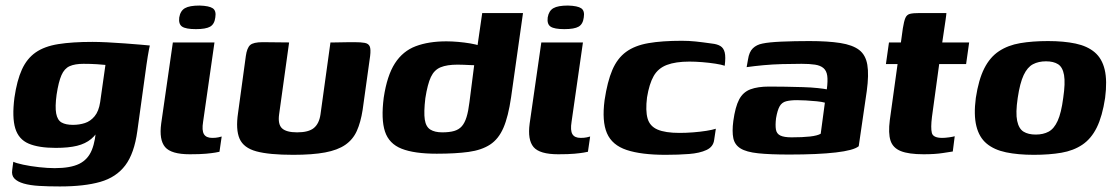

<svg xmlns="http://www.w3.org/2000/svg" viewBox="-20 -552 4035 692"><path d="M196 120Q153 120 120.5 118Q88 116 65.5 109.5Q43 103 32 91.5Q21 80 24 61Q25 55 26 45Q27 35 28 31Q38 36 63.5 41.5Q89 47 120.5 50.5Q152 54 177 54Q234 54 265.5 38.5Q297 23 311 -11.5Q325 -46 327 -100L344 -98Q329 -68 308.5 -51Q288 -34 257.5 -26.5Q227 -19 181 -19Q119 -19 83 -34.5Q47 -50 35 -89.5Q23 -129 32 -200Q41 -262 59 -301.5Q77 -341 108.5 -363Q140 -385 190 -393Q240 -401 313 -401Q335 -401 366.5 -399.5Q398 -398 430.5 -395.5Q463 -393 487.5 -391Q512 -389 520 -388Q519 -385 517 -374Q515 -363 512.5 -348.5Q510 -334 508 -319L475 -80Q464 1 431.5 44Q399 87 341.5 103.5Q284 120 196 120ZM243 -102Q266 -102 286 -108.5Q306 -115 321 -133Q336 -151 341 -184L360 -318Q353 -319 330 -320.5Q307 -322 281 -322Q250 -322 231 -313.5Q212 -305 201.5 -281Q191 -257 184 -211Q178 -167 182.5 -143Q187 -119 202 -110.5Q217 -102 243 -102Z M664 4Q597 4 575 -22Q553 -48 561 -107L603 -399H753L712 -113Q707 -82 715 -68.5Q723 -55 745 -55Q758 -55 767 -57Q776 -59 779 -60L771 -5Q767 -4 755.5 -2Q744 0 722.5 2Q701 4 664 4ZM686 -447Q650 -447 636.5 -456Q623 -465 626 -489Q630 -513 646.5 -522.5Q663 -532 699 -532Q734 -531 747 -522Q760 -513 756 -489Q753 -465 737.5 -456Q722 -447 686 -447Z M1022 -399 986 -140Q981 -104 996.5 -89.5Q1012 -75 1051 -75Q1092 -75 1111 -90.5Q1130 -106 1135 -139L1171 -399Q1172 -399 1184 -399Q1196 -399 1212 -399.5Q1228 -400 1241 -400Q1254 -400 1257 -400Q1281 -400 1294.5 -397.5Q1308 -395 1312.5 -385Q1317 -375 1314 -350L1287 -156Q1280 -111 1266 -80Q1252 -49 1224.5 -30Q1197 -11 1151.5 -2.5Q1106 6 1037 6Q950 6 904 -6.5Q858 -19 843.5 -52Q829 -85 838 -145L866 -350Q870 -379 881.5 -389.5Q893 -400 927 -400Q951 -400 974.5 -399.5Q998 -399 1022 -399Z M1554 2Q1473 2 1427.5 -16Q1382 -34 1367.5 -78Q1353 -122 1363 -200Q1375 -280 1403.5 -324Q1432 -368 1478.5 -385.5Q1525 -403 1589 -403Q1609 -403 1631.5 -401Q1654 -399 1675 -395.5Q1696 -392 1712 -386.5Q1728 -381 1735 -374L1697 -360L1718 -505H1865L1822 -201Q1812 -132 1794.5 -91.5Q1777 -51 1746.5 -31Q1716 -11 1669 -4.5Q1622 2 1554 2ZM1574 -75Q1600 -75 1617 -80Q1634 -85 1644.5 -97Q1655 -109 1661.5 -130Q1668 -151 1672 -184L1689 -317Q1684 -317 1673.5 -317.5Q1663 -318 1651.5 -318.5Q1640 -319 1629 -319Q1591 -319 1568 -309.5Q1545 -300 1533 -274.5Q1521 -249 1513 -198Q1507 -147 1511 -121Q1515 -95 1531 -85Q1547 -75 1574 -75Z M1992 4Q1925 4 1903 -22Q1881 -48 1889 -107L1931 -399H2081L2040 -113Q2035 -82 2043 -68.5Q2051 -55 2073 -55Q2086 -55 2095 -57Q2104 -59 2107 -60L2099 -5Q2095 -4 2083.5 -2Q2072 0 2050.5 2Q2029 4 1992 4ZM2014 -447Q1978 -447 1964.5 -456Q1951 -465 1954 -489Q1958 -513 1974.5 -522.5Q1991 -532 2027 -532Q2062 -531 2075 -522Q2088 -513 2084 -489Q2081 -465 2065.5 -456Q2050 -447 2014 -447Z M2379 6Q2291 6 2238.5 -11.5Q2186 -29 2167.5 -72Q2149 -115 2159 -191Q2169 -258 2187 -300Q2205 -342 2236.5 -365Q2268 -388 2317 -396.5Q2366 -405 2437 -405Q2463 -405 2487 -402.5Q2511 -400 2546 -395Q2565 -393 2576.5 -386Q2588 -379 2592 -363Q2596 -347 2592 -315Q2581 -319 2558.5 -322.5Q2536 -326 2511 -328Q2486 -330 2465 -330Q2415 -330 2383.5 -318Q2352 -306 2336 -278Q2320 -250 2312 -201Q2306 -153 2314 -125Q2322 -97 2350 -85Q2378 -73 2429 -73Q2453 -73 2478.5 -75Q2504 -77 2526 -80.5Q2548 -84 2560 -88L2554 -48Q2551 -23 2526.5 -11.5Q2502 0 2463.5 3Q2425 6 2379 6Z M2825 5Q2755 5 2712.5 0.5Q2670 -4 2649 -17Q2628 -30 2623 -54Q2618 -78 2623 -116Q2630 -167 2644 -193.5Q2658 -220 2684.5 -230Q2711 -240 2752 -240Q2778 -240 2810 -239.5Q2842 -239 2873.5 -238Q2905 -237 2928 -234.5Q2951 -232 2960 -230Q2964 -261 2961.5 -279Q2959 -297 2948 -306.5Q2937 -316 2917.5 -319Q2898 -322 2869 -322Q2835 -322 2799.5 -321Q2764 -320 2731.5 -317Q2699 -314 2671 -310L2676 -338Q2680 -365 2693.5 -378Q2707 -391 2728 -395Q2751 -400 2797.5 -402Q2844 -404 2897 -404Q2964 -404 3008.5 -397Q3053 -390 3076.5 -372Q3100 -354 3106 -318.5Q3112 -283 3104 -224L3075 -25Q3057 -10 2992.5 -2.5Q2928 5 2825 5ZM2833 -57Q2873 -57 2899.5 -60Q2926 -63 2938 -70L2953 -182Q2943 -185 2923.5 -187Q2904 -189 2884.5 -190Q2865 -191 2853 -191Q2829 -191 2813.5 -187Q2798 -183 2790 -169Q2782 -155 2777 -126Q2774 -101 2776.5 -85.5Q2779 -70 2792.5 -63.5Q2806 -57 2833 -57Z M3309 4Q3255 4 3226.5 -7.5Q3198 -19 3189.5 -45.5Q3181 -72 3187 -119L3215 -321H3173L3184 -399H3227L3234 -450Q3238 -475 3243 -487Q3248 -499 3259.5 -502Q3271 -505 3295 -505H3391Q3391 -501 3390 -495Q3389 -489 3388 -480L3376 -399H3473L3462 -321H3365L3339 -131Q3334 -91 3338.5 -73Q3343 -55 3376 -55Q3386 -55 3400.5 -57Q3415 -59 3421 -61L3414 -6Q3407 -5 3378.5 -0.5Q3350 4 3309 4Z M3706 6Q3649 6 3606 -3Q3563 -12 3536 -34.5Q3509 -57 3499 -97.5Q3489 -138 3497 -199Q3507 -265 3527.5 -305.5Q3548 -346 3580.5 -367.5Q3613 -389 3657 -396.5Q3701 -404 3757 -404Q3814 -404 3856.5 -395Q3899 -386 3925.5 -363.5Q3952 -341 3961.5 -301Q3971 -261 3963 -199Q3953 -133 3933 -92.5Q3913 -52 3881 -30.5Q3849 -9 3805.5 -1.5Q3762 6 3706 6ZM3713 -67Q3740 -67 3759.5 -77.5Q3779 -88 3792 -116.5Q3805 -145 3812 -199Q3820 -253 3815 -281.5Q3810 -310 3793.5 -320.5Q3777 -331 3750 -331Q3723 -331 3703 -320.5Q3683 -310 3669.5 -281.5Q3656 -253 3648 -199Q3640 -145 3646 -116.5Q3652 -88 3669 -77.5Q3686 -67 3713 -67Z"/></svg>

Font: Genos Thin
Style: Bold Italic
Weight: 700
Italic angle: -8°
Version: Version 1.010